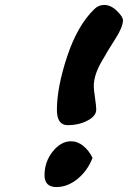

<svg xmlns="http://www.w3.org/2000/svg" viewBox="-20 -727 537 776"><path d="M361 -690Q378 -707 401 -707Q428 -707 452.5 -683Q477 -659 477 -645Q476 -616 446.5 -570.5Q417 -525 388 -473.5Q359 -422 359 -378Q359 -365 364 -331.5Q369 -298 369 -284Q369 -258 333.5 -239.5Q298 -221 254 -221Q210 -221 210 -283Q210 -374 251.5 -499Q293 -624 361 -690ZM354 -89Q334 -37 293.5 -4Q253 29 208 29Q160 29 160 -19Q160 -73 193 -114.5Q226 -156 267 -156Q294 -156 317 -137Q340 -118 354 -89Z"/></svg>

Font: LeckerliOne
Style: Regular
Weight: 400
Designer: Gesine Todt
Foundry: Gesine Todt
Version: Version 1.000